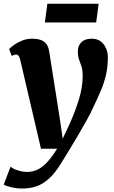

<svg xmlns="http://www.w3.org/2000/svg" viewBox="-50 -780 622 1052"><path d="M60.5 -453.5Q54 -481 39.5 -481Q27.5 -481 14.5 -473.5L0 -511Q5 -517 22.8 -530.8Q40.5 -544.5 67.8 -556.2Q95 -568 127 -568Q171 -568 192.5 -550.8Q214 -533.5 219 -501Q234.5 -404.5 249.5 -308.8Q264.5 -213 279.5 -117.5L293.5 -20L325 -87Q359 -160 381 -230.8Q403 -301.5 403 -363Q403 -397 396.5 -416.2Q390 -435.5 383.2 -453.2Q376.5 -471 376.5 -500.5Q376.5 -529 395.8 -548.5Q415 -568 453 -568Q482.5 -568 502 -553Q521.5 -538 531.2 -514.8Q541 -491.5 541 -467.5Q541 -415 531 -371Q521 -327 503.2 -285Q485.5 -243 462.5 -195.5Q448.5 -163.5 425 -121Q401.5 -78.5 375 -34Q348.5 10.5 324.8 49.5Q301 88.5 285.5 113.5Q251.5 169 217.8 199.2Q184 229.5 148.5 241.2Q113 253 72 253Q42.5 253 11 245.8Q-20.5 238.5 -29.5 231L8 133Q19 144 46.5 153Q74 162 98.5 162Q144.5 162 182.8 132.5Q221 103 263 35H174.5ZM209.5 -759.5H490.5L477 -657H196Z"/></svg>

Font: Merriweather Black
Style: Italic
Weight: 900
Italic angle: -7.8°
Designer: Eben Sorkin
Foundry: Eben Sorkin
Version: Version 2.200;gftools[0.9.31]